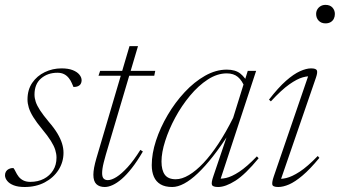

<svg xmlns="http://www.w3.org/2000/svg" viewBox="-21 -738 1360 768"><path d="M32.5 -66Q37 -61 41.5 -51.2Q46 -41.5 53.5 -31.5Q61.5 -21.5 73 -16Q84.5 -10.5 100 -10.5Q131 -10.5 154.5 -22.8Q178 -35 191.5 -56.8Q205 -78.5 205 -107.5Q205 -122.5 200 -138.5Q195 -154.5 182.5 -174.5Q170 -194.5 147.5 -221.5Q125.5 -248 112.5 -269Q99.5 -290 94.2 -307.2Q89 -324.5 89 -340Q89 -379 108 -406.8Q127 -434.5 158.2 -449.5Q189.5 -464.5 225 -464.5Q252 -464.5 269.8 -457.5Q287.5 -450.5 296.5 -439.5Q305.5 -428.5 305.5 -416.5Q305.5 -409 302 -402.8Q298.5 -396.5 291.2 -393.2Q284 -390 273 -390Q270 -396 266 -406Q262 -416 254 -426Q246 -436 235 -441.5Q224 -447 208.5 -447Q170 -447 143.5 -424.5Q117 -402 117 -359.5Q117 -345.5 122 -330.5Q127 -315.5 139.2 -296.8Q151.5 -278 173.5 -251.5Q196 -225.5 208.8 -204Q221.5 -182.5 227.2 -163.8Q233 -145 233 -127Q233 -89.5 213 -58.2Q193 -27 158 -8.5Q123 10 77.5 10Q51 10 33.8 3.2Q16.5 -3.5 7.8 -14.5Q-1 -25.5 -1 -37Q-1 -45.5 3 -52Q7 -58.5 14.5 -62.2Q22 -66 32.5 -66Z M373 -435 379.5 -454.5H600L596 -435ZM402.5 -120Q397.5 -102.5 394 -88.5Q390.5 -74.5 389 -64Q387.5 -53.5 387.5 -45.5Q387.5 -30 393.5 -23.8Q399.5 -17.5 410.5 -17.5Q425 -17.5 445 -30Q465 -42.5 489.5 -69.2Q514 -96 540.5 -138.5L550.5 -132Q527.5 -92.5 506.2 -65.5Q485 -38.5 465.8 -22Q446.5 -5.5 429.5 2.2Q412.5 10 398 10Q376.5 10 364.5 -1.5Q352.5 -13 352.5 -39Q352.5 -51.5 355.5 -67.8Q358.5 -84 364.5 -104.5L497 -553.5H531Z M832.5 -33.5 891.5 -207.5H897.5Q863 -153.5 831 -112.8Q799 -72 770.2 -44.8Q741.5 -17.5 715.8 -3.8Q690 10 668 10Q639 10 621 -0.8Q603 -11.5 594.5 -31.2Q586 -51 586 -77.5Q586 -123.5 603 -175.5Q620 -227.5 649.8 -278Q679.5 -328.5 717.8 -369.5Q756 -410.5 799.2 -435Q842.5 -459.5 886 -459.5Q920.5 -459.5 940.2 -443.8Q960 -428 974 -399.5L959 -386.5Q947.5 -416 930.5 -430.2Q913.5 -444.5 886 -444.5Q848 -444.5 810.2 -420Q772.5 -395.5 739 -355.2Q705.5 -315 680 -267.8Q654.5 -220.5 639.8 -174.2Q625 -128 625 -92Q625 -57.5 638.2 -39.2Q651.5 -21 682 -21Q706.5 -21 734.8 -37.8Q763 -54.5 792.8 -86Q822.5 -117.5 852.5 -163Q882.5 -208.5 911.5 -266.5L956.5 -411L970 -454.5H1003.5L857 -9L844.5 -24Q861 -21.5 883.2 -26.2Q905.5 -31 935.8 -50.8Q966 -70.5 1006.5 -112.5L1013.5 -105Q960.5 -40.5 920.8 -15.2Q881 10 851.5 10Q830 10 826.8 1.2Q823.5 -7.5 832.5 -33.5Z M1074 -32 1216.5 -447.5 1229.5 -432Q1213.5 -435 1190.5 -428.8Q1167.5 -422.5 1136.2 -400.5Q1105 -378.5 1062.5 -332.5L1055 -339.5Q1092 -387.5 1123 -414.8Q1154 -442 1179.2 -453.2Q1204.5 -464.5 1223 -464.5Q1243 -464.5 1246.5 -456.5Q1250 -448.5 1243 -428L1098.5 -8.5L1085.5 -23.5Q1101 -20.5 1123.8 -25.8Q1146.5 -31 1177.8 -51.2Q1209 -71.5 1250 -114L1256.5 -106.5Q1219 -61 1189 -35.8Q1159 -10.5 1135.2 -0.2Q1111.5 10 1092 10Q1070 10 1068.2 0Q1066.5 -10 1074 -32ZM1243.5 -682Q1243.5 -692 1248.2 -700.2Q1253 -708.5 1261.5 -713.5Q1270 -718.5 1281 -718.5Q1299 -718.5 1308.8 -707.8Q1318.5 -697 1318.5 -682Q1318.5 -671.5 1314.2 -663Q1310 -654.5 1301.5 -649.5Q1293 -644.5 1281 -644.5Q1264 -644.5 1253.8 -655.2Q1243.5 -666 1243.5 -682Z"/></svg>

Font: Newsreader 36pt ExtraLight
Style: Italic
Weight: 250
Italic angle: -17°
Designer: Hugues Gentile
Foundry: Production Type
Version: Version 1.003